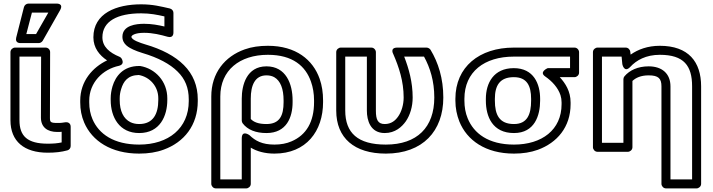

<svg xmlns="http://www.w3.org/2000/svg" viewBox="-20 -817 3953 1065"><path d="M245 -20C132 -20 88 -62 88 -150V-503H208L207 -165C207 -111 243 -85 298 -85C306 -85 316 -85 322 -86V-27C299 -22 276 -20 245 -20ZM245 30C287 30 321 26 354 17C365 14 372 4 372 -7V-114C372 -136 354 -140 344 -139L323 -136C316 -135 308 -135 298 -135C259 -135 257 -140 257 -165L258 -528C258 -542 247 -553 233 -553H63C52 -553 38 -543 38 -528V-150C38 -33 114 30 245 30ZM157 -747H248L180 -628H126ZM137 -797C127 -797 116 -789 113 -778L70 -609C62 -577 91 -578 94 -578H195C203 -578 212 -583 217 -591L313 -760C336 -801 291 -797 291 -797Z M752 -15C611 -15 528 -74 493 -156C481 -184 475 -215 475 -249V-259C475 -359 550 -433 640 -452C647 -454 668 -460 658 -485C655 -493 650 -499 643 -502C587 -525 548 -558 548 -610C548 -699 631 -743 763 -743C814 -743 852 -735 892 -726V-670C858 -678 821 -685 779 -685C736 -685 659 -677 659 -613C659 -570 698 -552 719 -542C733 -536 749 -529 770 -523C858 -497 923 -462 965 -420C1007 -379 1027 -329 1027 -266V-256C1027 -106 915 -15 752 -15ZM425 -259V-249C425 -209 432 -172 447 -137C491 -35 596 35 752 35C802 35 848 28 888 13C1001 -28 1077 -122 1077 -256V-266C1077 -341 1051 -405 1000 -456C950 -506 878 -544 785 -571C759 -579 709 -595 709 -613C709 -620 727 -635 779 -635C828 -635 871 -624 910 -613C943 -604 942 -634 942 -637V-746C942 -757 934 -767 922 -770C873 -781 828 -793 763 -793C626 -793 498 -744 498 -610C498 -551 532 -510 574 -482C494 -444 425 -367 425 -259ZM752 -79C868 -79 908 -175 908 -262V-272C908 -365 842 -437 757 -451H752C664 -451 621 -395 604 -338C598 -317 594 -295 594 -272V-262C594 -167 642 -79 752 -79ZM858 -272V-262C858 -186 830 -129 752 -129C732 -129 717 -133 704 -139C665 -158 644 -201 644 -262V-272C644 -290 647 -307 652 -323C665 -366 689 -400 750 -401C811 -390 858 -338 858 -272Z M1466 -513C1604 -513 1675 -450 1705 -364C1716 -333 1722 -298 1722 -260V-250C1722 -141 1679 -68 1597 -33C1570 -21 1538 -15 1502 -15C1434 -15 1396 -36 1364 -67C1364 -67 1321 -99 1321 -49V178H1202V-282C1202 -427 1309 -513 1466 -513ZM1772 -250V-260C1772 -303 1766 -343 1753 -380C1716 -485 1622 -563 1466 -563C1419 -563 1376 -557 1337 -543C1227 -504 1152 -412 1152 -282V203C1152 214 1162 228 1177 228H1346C1357 228 1371 218 1371 203V2C1404 22 1448 35 1502 35C1679 35 1772 -90 1772 -250ZM1458 -449C1348 -449 1321 -345 1321 -270V-148C1321 -143 1323 -137 1326 -133C1353 -97 1399 -79 1458 -79C1570 -79 1603 -167 1603 -250V-260C1603 -352 1566 -449 1458 -449ZM1458 -129C1413 -129 1387 -140 1371 -157V-270C1371 -342 1393 -399 1458 -399C1476 -399 1490 -395 1501 -389C1536 -369 1553 -324 1553 -260V-250C1553 -177 1532 -129 1458 -129Z M2120 -15C1964 -15 1895 -80 1895 -204V-503H2015V-203C2015 -150 2034 -79 2114 -79C2172 -79 2209 -113 2231 -144C2255 -179 2269 -226 2269 -276C2269 -361 2248 -436 2222 -503H2332C2366 -441 2389 -367 2389 -276C2389 -111 2294 -15 2120 -15ZM2439 -276C2439 -382 2411 -470 2368 -541C2364 -547 2355 -553 2346 -553H2184C2141 -553 2161 -518 2161 -518C2193 -445 2219 -366 2219 -276C2219 -236 2207 -198 2190 -173C2174 -149 2151 -129 2114 -129C2076 -129 2065 -153 2065 -203V-528C2065 -539 2055 -553 2040 -553H1870C1859 -553 1845 -543 1845 -528V-204C1845 -51 1946 35 2120 35C2325 35 2439 -90 2439 -276Z M2831 -15C2689 -15 2608 -77 2574 -161C2562 -190 2556 -223 2556 -259V-269C2556 -419 2667 -503 2830 -503H3142V-439H3018C3018 -439 2968 -418 3004 -393C3043 -366 3075 -331 3089 -289C3093 -276 3095 -263 3095 -249V-239C3095 -97 2986 -15 2831 -15ZM2506 -269V-259C2506 -217 2514 -179 2528 -143C2570 -39 2673 35 2831 35C2880 35 2924 28 2963 14C3070 -25 3145 -112 3145 -239V-249C3145 -311 3116 -355 3085 -389H3167C3178 -389 3192 -399 3192 -414V-528C3192 -539 3182 -553 3167 -553H2830C2639 -553 2506 -446 2506 -269ZM2830 -439C2718 -439 2675 -356 2675 -269V-259C2675 -170 2712 -79 2831 -79C2946 -79 2976 -177 2976 -259V-269C2976 -351 2941 -439 2830 -439ZM2830 -389C2903 -389 2926 -341 2926 -269V-259C2926 -183 2905 -129 2831 -129C2749 -129 2725 -181 2725 -259V-269C2725 -341 2751 -389 2830 -389Z M3578 -449C3518 -449 3472 -427 3444 -394C3440 -389 3438 -384 3438 -378V-25H3319V-503H3428L3432 -461C3432 -461 3442 -410 3476 -446C3510 -483 3563 -513 3640 -513C3774 -513 3819 -452 3819 -338V178H3699V-338C3699 -408 3653 -449 3578 -449ZM3578 -399C3633 -399 3649 -381 3649 -338V203C3649 214 3659 228 3674 228H3844C3855 228 3869 218 3869 203V-338C3869 -474 3799 -563 3640 -563C3573 -563 3519 -543 3478 -514L3476 -530C3475 -542 3464 -553 3451 -553H3294C3283 -553 3269 -543 3269 -528V0C3269 11 3279 25 3294 25H3463C3474 25 3488 15 3488 0V-368C3506 -385 3534 -399 3578 -399Z"/></svg>

Font: Asimov
Style: XWidOu
Weight: 500
Designer: Google
Version: Version 2.000980; 2014